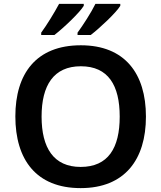

<svg xmlns="http://www.w3.org/2000/svg" viewBox="-20 -958 830 988"><path d="M599 -928V-938H471C449 -893 407 -828 379 -790V-778H447C494 -814 578 -893 599 -928ZM411 -928V-938H284C260 -893 220 -828 192 -790V-778H260C307 -814 390 -893 411 -928ZM731 -358C731 -580 622 -725 396 -725C166 -725 59 -579 59 -359C59 -137 166 10 395 10C622 10 731 -137 731 -358ZM194 -358C194 -519 256 -617 396 -617C537 -617 596 -519 596 -358C596 -197 537 -99 395 -99C256 -99 194 -197 194 -358Z"/></svg>

Font: Noto Sans Telugu SemiBold
Style: Regular
Weight: 600
Designer: Jelle Bosma - Monotype Design Team
Foundry: Monotype Imaging Inc.
Version: Version 2.005